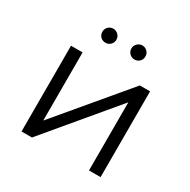

<svg xmlns="http://www.w3.org/2000/svg" viewBox="-160 -868 1009 1020"><g transform="rotate(30 344.0 -358.5)"><path d="M101 -526H172V-108L523 -526H586V0H515V-418L165 0H101ZM208 -674Q208 -692 220.5 -704.5Q233 -717 251 -717Q268 -717 281 -704.5Q294 -692 294 -674Q294 -656 281.5 -643.5Q269 -631 251 -631Q233 -631 220.5 -643Q208 -655 208 -674ZM386 -674Q386 -692 399 -704.5Q412 -717 429 -717Q447 -717 459.5 -704.5Q472 -692 472 -674Q472 -655 459.5 -643Q447 -631 429 -631Q411 -631 398.5 -643.5Q386 -656 386 -674Z"/></g></svg>

Font: CMG Sans
Style: Regular
Weight: 400
Designer: Julieta Ulanovsky
Foundry: Julieta Ulanovsky
Version: Version 7.200